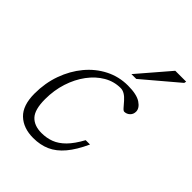

<svg xmlns="http://www.w3.org/2000/svg" viewBox="-208 -824 941 941"><g transform="rotate(45 262.5 -353.0)"><path d="M320 -466.5Q274 -466.5 233.8 -443Q193.5 -419.5 162.5 -377.8Q131.5 -336 114 -281.8Q96.5 -227.5 96.5 -166Q96.5 -94 123.5 -65Q150.5 -36 201.5 -36Q236.5 -36 266.8 -47.5Q297 -59 324.8 -87Q352.5 -115 379.5 -164.5H409.5Q380.5 -101 348.2 -62.8Q316 -24.5 277.2 -7.2Q238.5 10 190 10Q121.5 10 81 -28.5Q40.5 -67 40.5 -149Q40.5 -221.5 63.2 -285Q86 -348.5 126.2 -397Q166.5 -445.5 220.5 -473Q274.5 -500.5 337 -500.5Q398 -500.5 426.8 -481.2Q455.5 -462 455.5 -438Q455.5 -420 443.5 -408.5Q431.5 -397 415 -396.5Q408.5 -396.5 399 -407.5Q389.5 -418.5 376 -434Q362 -450 348.2 -458.2Q334.5 -466.5 320 -466.5ZM309 -552 449.5 -715.5H525L522.5 -704.5L342.5 -552Z"/></g></svg>

Font: Newsreader 9pt Light
Style: Italic
Weight: 300
Italic angle: -17°
Designer: Hugues Gentile
Foundry: Production Type
Version: Version 1.003